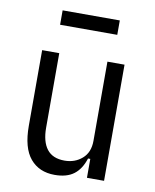

<svg xmlns="http://www.w3.org/2000/svg" viewBox="-81 -765 676 840"><g transform="rotate(10 256.5 -345.5)"><path d="M361 -84H351Q336 -36 304.5 -12Q273 12 219 12Q150 12 110.5 -35Q71 -82 71 -180V-516H147V-185Q147 -123 172.5 -90Q198 -57 251 -57Q297 -57 329 -85Q361 -113 361 -164V-516H437V0H361ZM129 -703H383V-639H129Z"/></g></svg>

Font: IBM Plex Sans Cond
Style: Regular
Weight: 400
Width: 3
Designer: Mike Abbink, Paul van der Laan, Pieter van Rosmalen
Foundry: Bold Monday
Version: Version 1.3